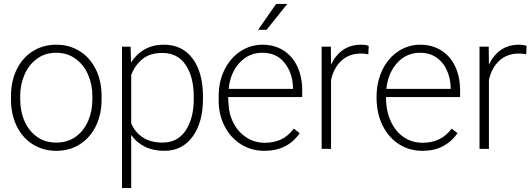

<svg xmlns="http://www.w3.org/2000/svg" viewBox="-20 -759 2711 979"><path d="M267 -531Q335 -531 387.5 -497.5Q440 -464 469 -404.5Q498 -345 498 -269V-252Q498 -176 469 -116.5Q440 -57 387.5 -23.5Q335 10 267 10Q199 10 146.5 -23.5Q94 -57 65 -116.5Q36 -176 36 -252V-269Q36 -345 65 -404.5Q94 -464 146.5 -497.5Q199 -531 267 -531ZM267 -32Q324 -32 365.5 -61.5Q407 -91 429 -141.5Q451 -192 451 -252V-269Q451 -328 429 -378.5Q407 -429 365 -459.5Q323 -490 267 -490Q210 -490 168.5 -459.5Q127 -429 105 -378.5Q83 -328 83 -269V-252Q83 -192 105 -141.5Q127 -91 168.5 -61.5Q210 -32 267 -32Z M602 -521H646L648 -440Q675 -483 717 -507Q759 -531 816 -531Q910 -531 962.5 -460Q1015 -389 1015 -266V-255Q1015 -136 962.5 -63Q910 10 818 10Q761 10 718 -11.5Q675 -33 649 -71V200H602ZM808 -489Q744 -489 706 -457.5Q668 -426 649 -377V-130Q668 -85 708 -58.5Q748 -32 809 -32Q886 -32 927 -94Q968 -156 968 -255V-266Q968 -366 927 -427.5Q886 -489 808 -489Z M1339 -607H1296L1388 -739H1445ZM1095 -247V-268Q1095 -345 1125.5 -405Q1156 -465 1207 -498Q1258 -531 1318 -531Q1380 -531 1426 -501.5Q1472 -472 1496.5 -419Q1521 -366 1521 -298V-264H1143L1145 -232Q1147 -176 1171.5 -130Q1196 -84 1237.5 -57.5Q1279 -31 1330 -31Q1377 -31 1413 -48Q1449 -65 1478 -103L1508 -80Q1447 10 1328 10Q1262 10 1209 -23Q1156 -56 1125.5 -115Q1095 -174 1095 -247ZM1146 -306H1474V-312Q1472 -387 1431 -438.5Q1390 -490 1318 -490Q1248 -490 1201 -438.5Q1154 -387 1146 -306Z M1620 -521H1667L1668 -429Q1690 -477 1728.5 -504Q1767 -531 1822 -531Q1846 -531 1860 -525L1858 -482Q1842 -486 1821 -486Q1760 -486 1720.5 -449Q1681 -412 1668 -351V0H1620Z M1900 -262Q1900 -342 1930 -403Q1960 -464 2011 -497.5Q2062 -531 2122 -531Q2184 -531 2230.5 -501.5Q2277 -472 2301.5 -419Q2326 -366 2326 -298V-264H1948Q1948 -196 1971.5 -143Q1995 -90 2037.5 -60.5Q2080 -31 2135 -31Q2181 -31 2217.5 -48Q2254 -65 2283 -103L2313 -80Q2285 -39 2240.5 -14.5Q2196 10 2133 10Q2067 10 2014 -24Q1961 -58 1930.5 -120Q1900 -182 1900 -262ZM1950 -306H2278V-312Q2277 -359 2259 -400Q2241 -441 2206 -465.5Q2171 -490 2122 -490Q2053 -490 2006 -439Q1959 -388 1950 -306Z M2425 -521H2472L2473 -429Q2495 -477 2533.5 -504Q2572 -531 2627 -531Q2651 -531 2665 -525L2663 -482Q2647 -486 2626 -486Q2565 -486 2525.5 -449Q2486 -412 2473 -351V0H2425Z"/></svg>

Font: Freesentation 2 ExtraLight
Style: Regular
Weight: 260
Designer: glyphs from Roboto by Christian Robertson / Hangul glyphs from Noto Sans CJK(Source Han Sans) by Jang Soo-young and Kang
Foundry: PT&
Version: Version 2.001